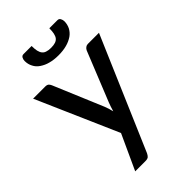

<svg xmlns="http://www.w3.org/2000/svg" viewBox="-267 -803 1055 1055"><g transform="rotate(-45 261.0 -275.0)"><path d="M432.1 -509.8H518.1L236.8 145Q231.4 156.2 224.1 163.1Q216.3 169.4 200.2 169.4H120.6L214.4 -34.7L6.3 -509.8H100.1Q113.8 -509.8 121.1 -503.9Q127.4 -497.6 131.3 -488.8L252.9 -199.7L261.7 -174.8Q263.2 -170.4 265.1 -161.9Q267.1 -153.3 268.6 -149.4Q270 -153.8 272.7 -162.1Q275.4 -170.4 276.4 -174.8Q279.3 -184.6 285.6 -200.2L401.9 -488.8Q405.8 -497.6 414.1 -503.9Q421.9 -509.8 432.1 -509.8ZM273.9 -637.2Q293.9 -637.2 307.1 -641.6Q319.8 -645.5 328.1 -655.3Q335.4 -664.1 339.4 -681.2Q342.8 -696.3 342.8 -720.2H405.8Q417.5 -720.2 422.9 -710.4Q428.7 -699.7 428.7 -689Q428.7 -665 418 -643.6Q406.2 -622.1 387.2 -608.9Q364.7 -593.8 338.4 -586.9Q310.1 -579.1 273.9 -579.1Q237.8 -579.1 210 -586.9Q184.1 -593.3 161.1 -608.9Q140.6 -622.6 130.4 -643.6Q119.6 -663.6 119.6 -689Q119.6 -700.7 125 -710.4Q130.4 -720.2 142.1 -720.2H205.1Q205.1 -696.3 208.5 -681.2Q212.4 -664.6 220.2 -655.3Q228.5 -645 241.7 -641.6Q253.9 -637.2 273.9 -637.2Z"/></g></svg>

Font: Lato-SemiBold
Style: Regular
Weight: 500
Designer: Lukasz Dziedzic with Adam Twardoch and Botio Nikoltchev
Foundry: tyPoland Lukasz Dziedzic
Version: ""